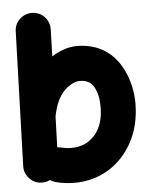

<svg xmlns="http://www.w3.org/2000/svg" viewBox="-56 -794 700 915"><g transform="rotate(-5 293.5 -336.0)"><path d="M132.8 -748C109.9 -748.5 90.3 -741.2 73.2 -725.6C56.2 -709.5 47.4 -689.9 46.9 -667L26.4 -24.4C25.9 -1.5 33.2 18.1 49.3 35.2C65.4 52.2 84.5 61 107.4 61.5C121.6 62 135.3 59.1 147.5 52.7C155.8 58.1 164.1 62 173.3 64.5C202.6 72.3 232.9 76.2 263.7 76.2C324.7 76.2 379.4 61 427.7 31.2C476.1 1.5 514.6 -40.5 543 -93.8C571.3 -147 585.4 -209 585.4 -279.3C585.4 -378.9 534.2 -572.3 330.1 -572.3C291 -572.3 249 -558.1 210 -533.2L213.9 -662.1C214.4 -685.1 207 -705.1 191.4 -722.2C175.3 -738.8 155.8 -747.6 132.8 -748ZM216.3 -96.7C209.5 -98.1 202.6 -99.1 195.8 -99.6L200.7 -249C201.2 -250.5 201.7 -252.4 202.1 -254.4C213.4 -306.6 231.9 -345.2 257.3 -369.1C282.7 -393.1 307.1 -405.3 330.1 -405.3C361.8 -405.3 384.3 -393.1 397.9 -368.7C411.6 -344.2 418.5 -312.5 418.5 -273.9C418.5 -216.8 404.3 -172.4 375.5 -139.6C346.7 -106.9 309.1 -90.8 263.7 -90.8C247.6 -90.8 231.4 -92.8 216.3 -96.7Z"/></g></svg>

Font: Mikhak Black
Style: Regular
Weight: 900
Designer: Amin Abedi
Version: Version 3.2